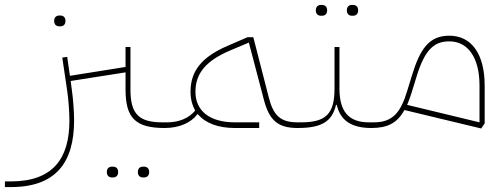

<svg xmlns="http://www.w3.org/2000/svg" viewBox="-90 -520 2039 780"><path d="M151 -413H155C167 -413 176 -420 176 -435C176 -450 167 -457 155 -457H151C139 -457 130 -450 130 -435C130 -420 139 -413 151 -413ZM491 201H495C507 201 516 194 516 179C516 164 507 157 495 157H491C479 157 470 164 470 179C470 194 479 201 491 201ZM365 201H369C381 201 390 194 390 179C390 164 381 157 369 157H365C353 157 344 164 344 179C344 194 353 201 365 201ZM-70 240H-46C139 240 211 138 211 -31C211 -66 207 -119 202 -154L197 -191L420 -226V-156C420 -40 461 0 579 0H580L590 -10V-23H570C474 -23 440 -57 440 -156V-329H420V-248L194 -212L183 -289L163 -286L183 -151C188 -117 192 -65 192 -30C192 123 126 217 -46 217H-70Z M580 0C637 0 686 -21 712 -56H714C744 -20 796 0 864 0H963V-23H864C763 -23 704 -69 704 -147C704 -220 744 -272 845 -315L921 -347L982 -115C1004 -30 1040 0 1119 0L1129 -10V-23H1119C1051 -23 1021 -49 1002 -124L939 -369H916L835 -334C726 -287 684 -229 684 -147C684 -118 691 -92 703 -71C679 -41 638 -23 590 -23L580 -13Z M1340 -456H1344C1356 -456 1365 -463 1365 -478C1365 -493 1356 -500 1344 -500H1340C1328 -500 1319 -493 1319 -478C1319 -463 1328 -456 1340 -456ZM1214 -456H1218C1230 -456 1239 -463 1239 -478C1239 -493 1230 -500 1218 -500H1214C1202 -500 1193 -493 1193 -478C1193 -463 1202 -456 1214 -456ZM1119 0C1215 0 1259 -25 1275 -94H1278C1293 -30 1338 0 1419 0L1429 -10V-23H1409C1327 -23 1289 -66 1289 -161V-329H1269V-161C1269 -58 1235 -23 1133 -23H1129L1119 -13Z M1865 2 1879 -19V-172C1879 -300 1826 -375 1735 -375C1652 -375 1616 -319 1584 -215L1564 -150C1538 -64 1506 -23 1429 -23L1419 -13V0C1484 0 1524 -20 1553 -73ZM1582 -143 1602 -208C1635 -316 1672 -352 1735 -352C1812 -352 1858 -285 1858 -172V-23L1564 -94C1570 -108 1576 -124 1582 -143Z"/></svg>

Font: IBM Plex Arabic Thin
Style: Regular
Weight: 100
Designer: Mike Abbink, Paul van der Laan, Pieter van Rosmalen, Wael Morcos, Khajak Apelian
Foundry: Bold Monday
Version: Version 1.0